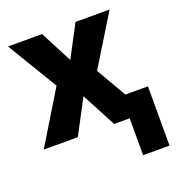

<svg xmlns="http://www.w3.org/2000/svg" viewBox="-132 -642 868 941"><g transform="rotate(-20 302.5 -171.5)"><path d="M591.8 192.4H454.1V0H373L278.3 -179.2L183.6 0H5.9L171.9 -272.9L14.2 -534.7H191.9L278.3 -368.2L366.2 -534.7H543.9L383.3 -272.9L474.1 -116.7H591.8Z"/></g></svg>

Font: Lunasima
Style: Bold
Weight: 700
Designer: The DocRepair Project, Monotype Design Team
Foundry: Google
Version: Version 2.009